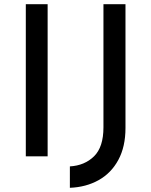

<svg xmlns="http://www.w3.org/2000/svg" viewBox="-20 -745 720 915"><path d="M103 -725H207V0H103ZM578 -135Q578 -46 544 17Q510 80 450 113.5Q390 147 313 150V48Q383 44 428 0Q473 -44 473 -138V-725H578Z"/></svg>

Font: Reem Kufi Fun
Style: Regular
Weight: 400
Designer: Khaled Hosny
Version: Version 1.005